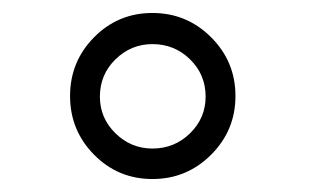

<svg xmlns="http://www.w3.org/2000/svg" viewBox="-20 -831 489 296"><path d="M343 -683Q343 -630 305.5 -592.5Q268 -555 215 -555Q162 -555 125 -592.5Q88 -630 88 -683Q88 -736 125 -773.5Q162 -811 215 -811Q268 -811 305.5 -773.5Q343 -736 343 -683ZM215 -602Q249 -602 273 -625.5Q297 -649 297 -682Q297 -716 273 -739.5Q249 -763 215 -763Q182 -763 158 -739.5Q134 -716 134 -682Q134 -649 158 -625.5Q182 -602 215 -602Z"/></svg>

Font: SUITE Light
Style: Regular
Weight: 300
Designer: Sun
Foundry: Sun
Version: Version 2.040